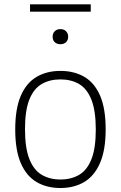

<svg xmlns="http://www.w3.org/2000/svg" viewBox="-20 -886 576 914"><path d="M267.5 9Q203 9 154.5 -19.2Q106 -47.5 79.2 -109Q52.5 -170.5 52.5 -270Q52.5 -369 79.2 -430.5Q106 -492 154.5 -520.2Q203 -548.5 267.5 -548.5Q332.5 -548.5 381 -520.5Q429.5 -492.5 456.2 -431.2Q483 -370 483 -270Q483 -171.5 456 -109.8Q429 -48 380.8 -19.5Q332.5 9 267.5 9ZM267.5 -31.5Q319 -31.5 356.8 -53.8Q394.5 -76 415.2 -128Q436 -180 436 -269Q436 -359 415.2 -411.2Q394.5 -463.5 356.8 -485.8Q319 -508 267.5 -508Q216.5 -508 178.5 -486Q140.5 -464 119.8 -412.2Q99 -360.5 99 -271.5Q99 -181.5 119.8 -129Q140.5 -76.5 178.5 -54Q216.5 -31.5 267.5 -31.5ZM267.5 -675.5Q251 -675.5 240.8 -685Q230.5 -694.5 230.5 -711Q230.5 -727.5 240.8 -737.5Q251 -747.5 267.5 -747.5Q284 -747.5 294.2 -737.5Q304.5 -727.5 304.5 -711Q304.5 -694.5 294.2 -685Q284 -675.5 267.5 -675.5ZM123 -830.5V-865.5H412V-830.5Z"/></svg>

Font: Encode Sans XLt
Style: Regular
Weight: 200
Designer: Multiple Designers
Foundry: Impallari Type
Version: Version 3.002; ttfautohint (v1.8.3) -l 8 -r 50 -G 200 -x 14 